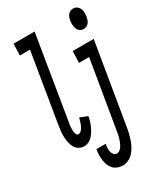

<svg xmlns="http://www.w3.org/2000/svg" viewBox="-233 -832 986 1148"><g transform="rotate(-30 260.0 -258.0)"><path d="M122 8Q102 8 85.5 -1Q69 -10 60 -26Q51 -42 47 -60.5Q43 -79 42 -98Q41 -117 43 -137Q45 -157 48 -176L127 -655H57L60 -735H205L111 -163Q109 -155 108 -146Q107 -137 106.5 -128.5Q106 -120 106 -111.5Q106 -103 107.5 -95Q109 -87 113 -79.5Q117 -72 126 -72Q134 -72 141.5 -78Q149 -84 154 -91.5Q159 -99 162.5 -107Q166 -115 169 -123.5Q172 -132 174 -140.5Q176 -149 179 -157L231 -136Q228 -120 223.5 -105Q219 -90 212.5 -75Q206 -60 197.5 -46Q189 -32 178 -19.5Q167 -7 152 0.5Q137 8 122 8ZM467 -601Q453 -601 441.5 -609.5Q430 -618 425.5 -630.5Q421 -643 420.5 -657.5Q420 -672 422 -687Q424 -697 427.5 -706Q431 -715 438 -723.5Q445 -732 454.5 -735.5Q464 -739 474 -739Q488 -739 499 -730.5Q510 -722 515 -709.5Q520 -697 520 -682.5Q520 -668 518 -653Q516 -643 512.5 -634Q509 -625 502 -616.5Q495 -608 486 -604.5Q477 -601 467 -601ZM264 223Q245 223 227.5 216.5Q210 210 198.5 197.5Q187 185 180.5 168.5Q174 152 171.5 133.5Q169 115 169.5 96.5Q170 78 173 59H237Q235 72 234 85Q233 98 235.5 110.5Q238 123 246.5 133Q255 143 268 143Q279 143 289 134.5Q299 126 305 115.5Q311 105 315.5 94Q320 83 323.5 71.5Q327 60 329.5 48.5Q332 37 333 26L411 -440H341L344 -520H489L396 39Q393 59 388 78.5Q383 98 376.5 117Q370 136 360 154.5Q350 173 336 188.5Q322 204 303 213.5Q284 223 264 223Z"/></g></svg>

Font: Iosevka Curly Slab Medium
Style: Italic
Weight: 500
Italic angle: -9°
Monospace: yes
Designer: Belleve Invis
Foundry: Belleve Invis
Version: Version 22.1.2; ttfautohint (v1.8.4)